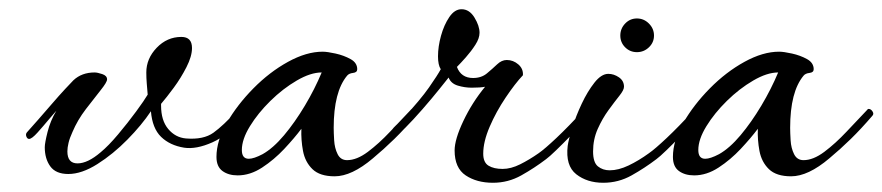

<svg xmlns="http://www.w3.org/2000/svg" viewBox="-20 -379 1912 416"><path d="M128 -2Q101 -2 89 -18.5Q77 -35 77 -60Q77 -69 83 -93Q89 -117 102 -139Q99 -136 86.5 -121Q74 -106 61.5 -92Q49 -78 43 -78Q39 -78 37 -83.5Q35 -89 39 -93Q48 -103 62.5 -119.5Q77 -136 92.5 -154Q108 -172 121 -186Q134 -200 139 -205Q157 -222 185 -222Q191 -222 201.5 -218.5Q212 -215 212 -207Q212 -201 198 -183.5Q184 -166 166 -142.5Q148 -119 137 -93Q131 -80 128.5 -69.5Q126 -59 126 -51Q126 -25 148 -25Q170 -25 198 -49Q215 -63 236 -88Q257 -113 275 -137.5Q293 -162 300 -174Q299 -186 298 -198Q297 -210 297 -222Q297 -252 319.5 -275.5Q342 -299 373 -299Q396 -299 396 -275Q396 -257 384 -233.5Q372 -210 356.5 -189Q341 -168 329 -154V-150Q329 -118 344.5 -99.5Q360 -81 383 -79Q421 -76 442.5 -91.5Q464 -107 492 -138Q495 -141 497 -141Q503 -141 503 -131Q503 -127 501 -123Q475 -86 440 -70.5Q405 -55 379 -59Q348 -64 329 -82.5Q310 -101 307 -138Q287 -108 256 -76.5Q225 -45 191 -23.5Q157 -2 128 -2Z M705 3Q673 3 657 -12.5Q641 -28 636.5 -52Q632 -76 633 -100Q618 -80 596 -56.5Q574 -33 548 -16Q522 1 495 1Q475 1 462 -8.5Q449 -18 449 -39Q449 -74 471.5 -113Q494 -152 529 -187.5Q564 -223 604 -245Q644 -267 679 -267Q689 -267 707 -263Q725 -259 739.5 -251Q754 -243 754 -229Q754 -222 745 -221Q736 -220 732 -215Q703 -180 703 -102Q703 -92 704 -75Q705 -58 711.5 -45Q718 -32 732 -32Q753 -32 777 -50Q801 -68 825 -93.5Q849 -119 869 -140Q871 -143 873 -143Q878 -143 881.5 -137.5Q885 -132 881 -128Q857 -100 834.5 -78Q812 -56 788 -36Q742 3 705 3ZM549 -45Q572 -58 595.5 -86Q619 -114 640.5 -150Q662 -186 677 -222Q653 -222 623 -204.5Q593 -187 566 -160.5Q539 -134 521.5 -105.5Q504 -77 504 -54Q504 -35 519 -35Q530 -35 549 -45Z M1048 17Q1013 17 989 1Q965 -15 965 -53Q965 -77 984 -117Q1003 -157 1031 -191Q1026 -190 1018.5 -189.5Q1011 -189 1002 -189Q987 -189 972 -193.5Q957 -198 952 -211Q948 -206 932 -186Q916 -166 895.5 -142.5Q875 -119 858 -102Q841 -85 835 -85Q833 -85 830 -87Q827 -89 827 -92Q827 -97 837.5 -107Q848 -117 853 -122Q891 -163 909.5 -189.5Q928 -216 935 -229Q929 -238 929 -257Q929 -278 935.5 -301.5Q942 -325 953.5 -342Q965 -359 980 -359Q997 -359 1008 -341Q1019 -323 1019 -308Q1019 -296 1010 -282Q1001 -268 989.5 -255Q978 -242 970 -234Q979 -210 1005 -210Q1023 -210 1035 -220Q1047 -230 1057 -239.5Q1067 -249 1078 -249Q1092 -249 1103 -239.5Q1114 -230 1113 -216Q1096 -198 1075.5 -167.5Q1055 -137 1041 -104.5Q1027 -72 1027 -46Q1027 -27 1038.5 -20Q1050 -13 1069 -13Q1087 -13 1107 -23Q1127 -33 1147 -47Q1160 -56 1185.5 -80Q1211 -104 1245 -141Q1247 -143 1249 -143Q1257 -143 1257 -132Q1257 -129 1245 -115.5Q1233 -102 1216.5 -85Q1200 -68 1185 -53.5Q1170 -39 1163 -34Q1138 -15 1109.5 1Q1081 17 1048 17Z M1360 -266Q1345 -266 1334.5 -276.5Q1324 -287 1324 -302Q1324 -317 1334.5 -328Q1345 -339 1360 -339Q1375 -339 1386 -328Q1397 -317 1397 -302Q1397 -287 1386 -276.5Q1375 -266 1360 -266ZM1287 17Q1252 17 1228.5 -1.5Q1205 -20 1210 -63Q1212 -77 1220 -102.5Q1228 -128 1240.5 -154.5Q1253 -181 1268 -200Q1283 -219 1298 -219Q1310 -219 1321 -211.5Q1332 -204 1332 -191Q1332 -184 1322 -171.5Q1312 -159 1298.5 -140.5Q1285 -122 1275 -99.5Q1265 -77 1265 -51Q1265 -27 1275.5 -18.5Q1286 -10 1301 -10Q1320 -10 1342 -20.5Q1364 -31 1386 -47Q1399 -56 1424.5 -80Q1450 -104 1484 -141Q1486 -143 1488 -143Q1496 -143 1496 -132Q1496 -129 1484 -115.5Q1472 -102 1455.5 -85Q1439 -68 1424 -53.5Q1409 -39 1402 -34Q1377 -15 1348.5 1Q1320 17 1287 17Z M1694 3Q1662 3 1646 -12.5Q1630 -28 1625.5 -52Q1621 -76 1622 -100Q1607 -80 1585 -56.5Q1563 -33 1537 -16Q1511 1 1484 1Q1464 1 1451 -8.5Q1438 -18 1438 -39Q1438 -74 1460.5 -113Q1483 -152 1518 -187.5Q1553 -223 1593 -245Q1633 -267 1668 -267Q1678 -267 1696 -263Q1714 -259 1728.5 -251Q1743 -243 1743 -229Q1743 -222 1734 -221Q1725 -220 1721 -215Q1692 -180 1692 -102Q1692 -92 1693 -75Q1694 -58 1700.5 -45Q1707 -32 1721 -32Q1742 -32 1766 -50Q1790 -68 1814 -93.5Q1838 -119 1858 -140Q1860 -143 1862 -143Q1867 -143 1870.5 -137.5Q1874 -132 1870 -128Q1846 -100 1823.5 -78Q1801 -56 1777 -36Q1731 3 1694 3ZM1538 -45Q1561 -58 1584.5 -86Q1608 -114 1629.5 -150Q1651 -186 1666 -222Q1642 -222 1612 -204.5Q1582 -187 1555 -160.5Q1528 -134 1510.5 -105.5Q1493 -77 1493 -54Q1493 -35 1508 -35Q1519 -35 1538 -45Z"/></svg>

Font: Corinthia
Style: Bold
Weight: 700
Designer: Robert E. Leuschke
Foundry: Robert E. Leuschke
Version: Version 1.013; ttfautohint (v1.8.3)